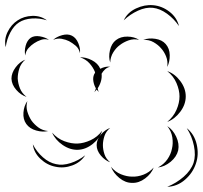

<svg xmlns="http://www.w3.org/2000/svg" viewBox="-57 -658 779 737"><path d="M418 -580Q432 -610 465 -625.5Q498 -641 531 -638Q565 -635 593.5 -613Q622 -591 630 -558Q611 -586 584 -605.5Q557 -625 530 -628Q503 -631 472.5 -617Q442 -603 418 -580ZM-35 -477Q-42 -506 -28 -535Q-14 -564 11 -580Q35 -596 67 -597Q99 -598 123 -580Q95 -589 65.5 -587Q36 -585 16 -572Q-4 -559 -17.5 -533Q-31 -507 -35 -477ZM147 -505Q160 -517 181.5 -523Q203 -529 219 -521Q235 -513 243.5 -492.5Q252 -472 250 -454Q246 -472 233.5 -482.5Q221 -493 208 -500Q196 -506 180 -509Q164 -512 147 -505ZM40 -445Q36 -462 41.5 -482.5Q47 -503 61 -513Q75 -522 96 -518.5Q117 -515 131 -505Q115 -510 100.5 -505Q86 -500 74 -492Q63 -485 52.5 -473.5Q42 -462 40 -445ZM366 -418Q359 -439 365 -465Q371 -491 388 -504Q406 -518 432.5 -517.5Q459 -517 477 -505Q456 -510 436.5 -503Q417 -496 403 -485Q389 -475 378 -457.5Q367 -440 366 -418ZM493 -505Q514 -513 539.5 -509Q565 -505 579 -489Q594 -472 594.5 -446.5Q595 -421 585 -401Q588 -423 580.5 -441.5Q573 -460 561 -473Q550 -486 532.5 -496Q515 -506 493 -505ZM322 -305Q318 -309 314 -314Q310 -309 305 -304Q309 -311 311 -319Q304 -331 301.5 -345.5Q299 -360 304 -372Q306 -376 308 -379Q308 -381 307 -383Q300 -400 286 -415.5Q272 -431 250 -438Q272 -439 295.5 -427Q319 -415 328 -394Q347 -404 366 -402Q354 -399 346 -391.5Q338 -384 333 -375Q336 -347 318 -319Q319 -312 322 -305ZM45 -286Q23 -293 5.5 -313Q-12 -333 -13 -356Q-13 -378 3 -399.5Q19 -421 40 -429Q23 -414 17 -394.5Q11 -375 11 -357Q12 -338 19.5 -319Q27 -300 45 -286ZM585 -385Q614 -375 635 -347Q656 -319 656 -288Q656 -257 635 -229Q614 -201 585 -190Q609 -210 620.5 -236.5Q632 -263 632 -288Q632 -312 620.5 -339Q609 -366 585 -385ZM128 -155Q107 -150 82 -157Q57 -164 44 -182Q31 -200 33 -226Q35 -252 48 -270Q42 -249 48 -229.5Q54 -210 64 -195Q74 -181 90 -169Q106 -157 128 -155ZM585 -174Q607 -160 619.5 -133Q632 -106 627 -81Q621 -56 598 -37Q575 -18 549 -15Q572 -27 585.5 -46.5Q599 -66 603 -87Q608 -107 604.5 -130.5Q601 -154 585 -174ZM366 -35Q346 -42 330 -61Q314 -80 314 -101Q314 -122 330 -141Q346 -160 366 -167Q350 -154 344 -136Q338 -118 338 -101Q338 -84 344 -66Q350 -48 366 -35ZM660 -166Q689 -143 698 -104Q707 -65 695 -30Q683 6 653 32Q623 58 585 59Q620 45 648 20.5Q676 -4 686 -33Q695 -61 687.5 -98Q680 -135 660 -166ZM335 -156Q326 -127 299 -105.5Q272 -84 242 -83Q212 -82 183.5 -101.5Q155 -121 143 -149Q163 -126 190 -116Q217 -106 241 -107Q265 -108 291 -120Q317 -132 335 -156ZM270 -62Q253 -35 220.5 -23Q188 -11 156 -18Q124 -24 98.5 -48Q73 -72 69 -104Q84 -75 108 -54Q132 -33 158 -28Q183 -22 214 -32Q245 -42 270 -62ZM533 -15Q524 9 500 27Q476 45 450 44Q424 44 401 25Q378 6 369 -18Q385 2 407.5 11Q430 20 450 20Q471 21 493.5 12.5Q516 4 533 -15Z"/></svg>

Font: Rubik Puddles
Style: Regular
Weight: 400
Designer: Hubert and Fischer, NaN
Foundry: Hubert and Fischer, NaN
Version: Version 2.200